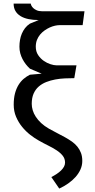

<svg xmlns="http://www.w3.org/2000/svg" viewBox="-20 -814 540 1092"><path d="M200 -15Q176.5 -28 151.5 -47.5Q126.5 -67 105.8 -92.5Q85 -118 71.5 -149.5Q58 -181 58 -218.5Q58 -255 65.2 -282.5Q72.5 -310 85.2 -330.8Q98 -351.5 114.5 -365.5Q131 -379.5 150 -389L217 -395L150 -423.5Q138 -434.5 127.2 -448.2Q116.5 -462 108.2 -477.8Q100 -493.5 95.2 -511.2Q90.5 -529 90.5 -548.5Q90.5 -568 93.8 -586.8Q97 -605.5 104 -622.2Q111 -639 122.2 -653.8Q133.5 -668.5 150 -679.5L200 -700Q168 -700 141.8 -705.5Q115.5 -711 96.8 -722.5Q78 -734 67.8 -751.5Q57.5 -769 57.5 -793.5H155Q155 -790 158.2 -782.8Q161.5 -775.5 169 -768.2Q176.5 -761 188.8 -755.5Q201 -750 219 -750H460.5L450 -671H318.5Q307 -671 292.5 -667.8Q278 -664.5 263 -657.8Q248 -651 233.8 -641Q219.5 -631 208.2 -617.5Q197 -604 190.2 -586.8Q183.5 -569.5 183.5 -548.5Q183.5 -521 196.8 -501Q210 -481 228.8 -468Q247.5 -455 267.2 -448.8Q287 -442.5 300.5 -442.5H415L402.5 -369.5Q377 -369.5 349.2 -368.2Q321.5 -367 294.5 -362Q267.5 -357 243.2 -347.5Q219 -338 200.5 -322Q182 -306 171.2 -281.8Q160.5 -257.5 160.5 -223.5Q160.5 -206 166 -187.2Q171.5 -168.5 183.5 -150Q195.5 -131.5 214 -114.2Q232.5 -97 258.5 -82Q282 -68.5 305.5 -56.8Q329 -45 350 -33.2Q371 -21.5 389 -8.8Q407 4 420 20Q433 36 440.5 55.8Q448 75.5 448 101.5Q448 126.5 437.8 149.5Q427.5 172.5 409.8 192.5Q392 212.5 368.2 229.2Q344.5 246 317 258.5L272 193Q288 185 302.2 175.5Q316.5 166 327 155.8Q337.5 145.5 343.8 134.2Q350 123 350 111Q350 88.5 337 72Q324 55.5 303 41.5Q282 27.5 255 14.2Q228 1 200 -15Z"/></svg>

Font: B612
Style: Regular
Weight: 400
Designer: Nicolas Chauveau, Thomas Paillot, Jonathan Favre-Lamarine, Jean-Luc Vinot
Foundry: AIRBUS
Version: Version 1.008